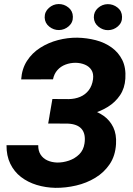

<svg xmlns="http://www.w3.org/2000/svg" viewBox="-20 -904 645 934"><path d="M342.3 -339.8 220.7 -340.3 234.9 -422.4 314 -421.9Q345.2 -422.4 370.4 -433.1Q395.5 -443.8 411.9 -465.3Q428.2 -486.8 432.6 -518.6Q436 -545.9 425 -563.2Q414.1 -580.6 393.3 -589.4Q372.6 -598.1 348.1 -598.6Q321.8 -598.6 298.6 -589.8Q275.4 -581.1 259.3 -563Q243.2 -544.9 237.8 -518.1L83 -517.6Q86.4 -569.3 111.3 -607.9Q136.2 -646.5 175.8 -671.6Q215.3 -696.8 262.2 -709Q309.1 -721.2 356.4 -720.7Q402.8 -719.7 446 -708.5Q489.3 -697.3 522.9 -673.1Q556.6 -648.9 575 -611.8Q593.3 -574.7 589.8 -521.5Q586.9 -475.1 564 -440.9Q541 -406.7 504.9 -384.3Q468.8 -361.8 426.3 -350.8Q383.8 -339.8 342.3 -339.8ZM228.5 -383.8 333 -383.3Q375.5 -382.3 414.8 -372.1Q454.1 -361.8 484.4 -340.3Q514.6 -318.8 531 -284.9Q547.4 -251 544.4 -203.1Q541 -146 513.7 -105.5Q486.3 -64.9 443.6 -39.1Q400.9 -13.2 350.3 -1.5Q299.8 10.3 249.5 9.8Q201.7 8.8 158.4 -4.4Q115.2 -17.6 82 -43.2Q48.8 -68.8 30 -107.7Q11.2 -146.5 11.7 -197.8H166Q165.5 -170.4 177.5 -151.9Q189.5 -133.3 210.2 -123.8Q231 -114.3 257.3 -113.3Q286.6 -112.8 315.7 -122.8Q344.7 -132.8 365.5 -153.3Q386.2 -173.8 391.1 -206.1Q394.5 -229 390.9 -247.1Q387.2 -265.1 376.7 -277.1Q366.2 -289.1 349.4 -295.4Q332.5 -301.8 309.6 -302.7L214.4 -303.2ZM197.3 -818.8Q196.8 -846.7 217.5 -865.2Q238.3 -883.8 264.6 -884.3Q291.5 -884.8 312.7 -867.7Q334 -850.6 334.5 -822.8Q335.4 -794.9 314.7 -776.6Q293.9 -758.3 267.1 -757.8Q241.2 -757.3 219.7 -774.4Q198.2 -791.5 197.3 -818.8ZM436.5 -818.8Q436 -846.7 456.5 -865Q477.1 -883.3 503.4 -883.8Q530.3 -884.3 551.8 -867.2Q573.2 -850.1 573.7 -822.3Q574.7 -794.4 554 -776.1Q533.2 -757.8 506.3 -757.3Q480.5 -756.8 459 -774.2Q437.5 -791.5 436.5 -818.8Z"/></svg>

Font: Roboto ExtraBold
Style: Italic
Weight: 800
Designer: Christian Robertson
Foundry: Google
Version: Version 3.009; 2024